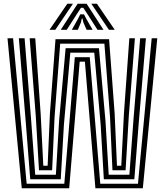

<svg xmlns="http://www.w3.org/2000/svg" viewBox="-20 -1004 879 1024"><path d="M96 0 20 -800H49.8L122.2 -24H323L379 -699H458.8L514.8 -24H715.8L789 -800H818.8L741.8 0H488.8L432.8 -675H405L349 0ZM141.2 -48 117.2 -354.8 80.5 -800H111.2L145.5 -370.8L167.8 -72H278L295.2 -359.5L330 -747H507.8L542.5 -359.5L559.8 -72H670L692.2 -370.8L727.5 -800H758.2L720.5 -354.8L696.5 -48H533.8L517 -338L482.8 -723H355L320.8 -338L304 -48ZM188 -96 170.8 -385.8 138.2 -800H168L196.8 -398.8L211 -120H234L246.2 -397.8L276 -795H561.8L591.5 -397.8L603.8 -120H626.8L641 -398.8L669.8 -800H699.5L667 -385.8L649.8 -96H579.8L566.8 -379.5L536.8 -771H301L271 -379.5L258 -96ZM244 -845 339 -984H369L275 -845ZM304 -845 394 -984H442L532 -845H500L448.2 -926L424 -962.5H412L387.8 -925.8L336 -845ZM561 -845 467 -984H497L592 -845ZM363 -845 394.5 -900.8 408 -927.5H428L441.8 -900.8L474 -845H442L424.5 -884.5L420 -905.2H416L411.8 -884.5L395 -845Z"/></svg>

Font: Big Shoulders Inline Text Black
Style: Regular
Weight: 900
Designer: Patric King
Foundry: XO Type Co
Version: Version 1.000